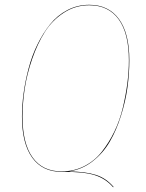

<svg xmlns="http://www.w3.org/2000/svg" viewBox="-20 -710 611 803"><path d="M269 6.8Q338.4 7.8 381.3 21.5Q424.3 35.2 455.1 71.8L453.1 73.2Q421.9 36.6 375.2 22.2Q328.6 7.8 241.7 8.8H237.8Q157.2 8.8 114.5 -50.8Q71.8 -110.4 71.8 -222.2Q71.8 -269 78.6 -319.6Q85.4 -370.1 99.4 -423.3Q113.3 -476.6 136.5 -523.9Q159.7 -571.3 189.7 -608.6Q219.7 -646 262 -668Q304.2 -689.9 353 -689.9Q434.1 -689.9 477.5 -630.4Q521 -570.8 521 -458Q521 -402.8 513.2 -345.2Q505.4 -287.6 486.3 -226.8Q467.3 -166 439.2 -117.7Q411.1 -69.3 367.2 -35.2Q323.2 -1 269 6.8ZM74.2 -222.2Q74.2 -110.8 116 -52Q157.7 6.8 237.8 6.8Q289.1 6.8 332.3 -15.1Q375.5 -37.1 405.5 -75Q435.5 -112.8 458.3 -159.7Q481 -206.5 493.7 -259.8Q506.3 -313 512.7 -362.3Q519 -411.6 519 -458Q519 -570.3 476.3 -629.2Q433.6 -688 353 -688Q294.9 -688 246.6 -656.5Q198.2 -625 167.2 -575.7Q136.2 -526.4 114.5 -463.4Q92.8 -400.4 83.5 -339.6Q74.2 -278.8 74.2 -222.2Z"/></svg>

Font: Fira Sans Compressed Two
Style: Italic
Weight: 100
Width: 3
Italic angle: -8°
Designer: Carrois Corporate & Edenspiekermann AG
Foundry: Carrois Corporate GbR & Edenspiekermann AG
Version: Version 4.203;PS 004.203;hotconv 1.0.88;makeotf.lib2.5.64775